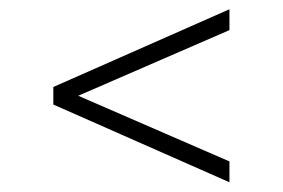

<svg xmlns="http://www.w3.org/2000/svg" viewBox="-20 -582 596 405"><path d="M464 -197.5 92.5 -361.5V-398.5L464 -562.5V-518.5L145 -380L464 -241.5Z"/></svg>

Font: Encode Sans Expanded Expanded ExtraLight
Style: Regular
Weight: 200
Width: 7
Designer: Multiple Designers
Foundry: Impallari Type
Version: Version 3.000; ttfautohint (v1.8.3) -l 8 -r 50 -G 200 -x 14 